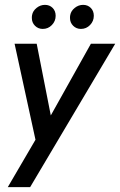

<svg xmlns="http://www.w3.org/2000/svg" viewBox="-20 -564 494 790"><path d="M12 0ZM126 11 12 206H104L454 -384H354L189 -89L131 -384H40ZM111 -490Q111 -498 112 -502Q115 -519 130.5 -531.5Q146 -544 165 -544Q184 -544 196.5 -531.5Q209 -519 209 -499Q209 -477 193.5 -461Q178 -445 156 -445Q137 -445 124 -458Q111 -471 111 -490ZM268 -490Q268 -498 269 -502Q272 -519 287.5 -531.5Q303 -544 322 -544Q341 -544 353.5 -531.5Q366 -519 366 -499Q366 -477 350.5 -461Q335 -445 313 -445Q294 -445 281 -458Q268 -471 268 -490Z"/></svg>

Font: Cambay Devanagari
Style: Bold Italic
Weight: 700
Designer: Pooja Saxena
Foundry: Pooja Saxena
Version: Version 1.005;PS 001.005;hotconv 1.0.70;makeotf.lib2.5.58329